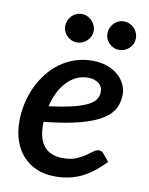

<svg xmlns="http://www.w3.org/2000/svg" viewBox="-82 -770 647 836"><g transform="rotate(10 241.5 -351.5)"><path d="M287 -441Q259 -441 235.2 -429.5Q211.5 -418 192.8 -397.8Q174 -377.5 160.2 -349.5Q146.5 -321.5 139 -288.5Q208 -297.5 250 -308.5Q292 -319.5 314.5 -332.5Q337 -345.5 344.5 -360.2Q352 -375 352 -391.5Q352 -399.5 348.5 -408.5Q345 -417.5 337.2 -424.5Q329.5 -431.5 317 -436.2Q304.5 -441 287 -441ZM436.5 -94.5Q410.5 -68 385.5 -48.8Q360.5 -29.5 334.5 -17Q308.5 -4.5 280 1.5Q251.5 7.5 218 7.5Q173.5 7.5 138 -7.5Q102.5 -22.5 77.2 -49.8Q52 -77 38.5 -115.8Q25 -154.5 25 -202.5Q25 -242.5 33.5 -281.2Q42 -320 58.2 -355Q74.5 -390 97.8 -419.8Q121 -449.5 150.8 -471Q180.5 -492.5 216.2 -504.8Q252 -517 293 -517Q332.5 -517 361.5 -505.8Q390.5 -494.5 409.8 -476.8Q429 -459 438.5 -437.5Q448 -416 448 -395.5Q448 -362 434.2 -334Q420.5 -306 385 -283.5Q349.5 -261 287.8 -244.5Q226 -228 129.5 -218Q129 -215 129 -211.8Q129 -208.5 129 -205Q129 -141.5 156.5 -109.2Q184 -77 239 -77Q273.5 -77 296.5 -86.5Q319.5 -96 335.8 -107.2Q352 -118.5 364.2 -128Q376.5 -137.5 390 -137.5Q400.5 -137.5 409.5 -127.5ZM275.5 -645.5Q275.5 -632.5 270.2 -621.2Q265 -610 256.2 -601.8Q247.5 -593.5 236 -588.5Q224.5 -583.5 211.5 -583.5Q199 -583.5 187.8 -588.5Q176.5 -593.5 168 -601.8Q159.5 -610 154.5 -621.2Q149.5 -632.5 149.5 -645.5Q149.5 -658.5 154.5 -670.2Q159.5 -682 168 -690.8Q176.5 -699.5 187.8 -704.5Q199 -709.5 211.5 -709.5Q224.5 -709.5 236 -704.5Q247.5 -699.5 256.2 -690.8Q265 -682 270.2 -670.2Q275.5 -658.5 275.5 -645.5ZM462 -645.5Q462 -632.5 457 -621.2Q452 -610 443.2 -601.8Q434.5 -593.5 423 -588.5Q411.5 -583.5 398.5 -583.5Q385.5 -583.5 374.2 -588.5Q363 -593.5 354.5 -601.8Q346 -610 341 -621.2Q336 -632.5 336 -645.5Q336 -658.5 341 -670.2Q346 -682 354.5 -690.8Q363 -699.5 374.2 -704.5Q385.5 -709.5 398.5 -709.5Q411.5 -709.5 423 -704.5Q434.5 -699.5 443.2 -690.8Q452 -682 457 -670.2Q462 -658.5 462 -645.5Z"/></g></svg>

Font: Lato 2
Style: Italic
Weight: 600
Italic angle: -7°
Designer: Lukasz Dziedzic with Adam Twardoch and Botio Nikoltchev
Foundry: tyPoland Lukasz Dziedzic
Version: Version 2.015; 2015-08-06; http://www.latofonts.com/